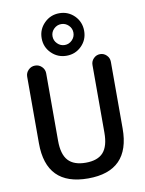

<svg xmlns="http://www.w3.org/2000/svg" viewBox="-106 -1119 876 1156"><g transform="rotate(-10 332.0 -541.0)"><path d="M338.4 -851.6Q364.3 -851.6 383.3 -870.6Q402.3 -889.6 402.3 -916Q402.3 -942.4 383.3 -960.9Q364.3 -979.5 338.4 -979.5Q312.5 -979.5 293.5 -960.9Q274.4 -942.4 274.4 -916Q274.4 -889.6 293.5 -870.6Q312.5 -851.6 338.4 -851.6ZM430.7 -1007.8Q467.8 -969.7 467.8 -915.5Q467.8 -861.3 430.2 -823.7Q392.6 -786.1 338.4 -786.1Q284.2 -786.1 246.1 -823.7Q208 -861.3 208 -915.5Q208 -969.7 246.1 -1007.8Q284.2 -1045.9 338.4 -1045.9Q392.6 -1045.9 430.7 -1007.8ZM82 -295.9V-703.1Q82 -726.6 99.1 -743.7Q116.2 -760.7 139.6 -760.7H140.6Q164.1 -760.7 181.2 -743.7Q198.2 -726.6 198.2 -703.1V-291Q198.2 -208 232.9 -169.9Q267.6 -131.8 340.3 -131.8Q413.1 -131.8 447.3 -169.9Q481.4 -208 481.4 -291V-704.1Q481.4 -727.5 498 -744.1Q514.6 -760.7 537.6 -760.7Q560.5 -760.7 577.1 -744.1Q593.8 -727.5 593.8 -704.1V-295.9Q593.8 -36.1 337.9 -36.1Q82 -36.1 82 -295.9Z"/></g></svg>

Font: Gen Jyuu Gothic P Medium
Style: Regular
Weight: 500
Designer: [Source Han Sans]
Ryoko NISHIZUKA  (kana & ideographs); Paul D. Hunt (Latin, Greek & Cyrillic); Wenlong ZHANG  (bopomofo
Version: Version 1.002.20150607